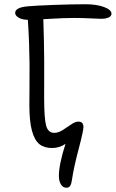

<svg xmlns="http://www.w3.org/2000/svg" viewBox="-20 -712 548 909"><path d="M294.9 176.8Q277.3 176.8 268.1 160.6Q258.8 144.5 258.8 121.1Q258.8 66.4 290 -30.8Q261.2 -11.2 226.1 -11.2Q189.5 -11.2 166.5 -29.5Q143.6 -47.9 131.3 -92.8Q119.1 -137.7 119.1 -212.9Q119.1 -233.9 119.6 -303Q120.1 -372.1 119.9 -408Q119.6 -443.8 117.7 -504.4Q115.7 -564.9 111.8 -618.2Q84.5 -618.7 68.1 -628.4Q51.8 -638.2 51.8 -650.9Q51.8 -676.8 111.8 -682.1Q147.9 -685.5 233.9 -688.7Q319.8 -691.9 383.8 -691.9Q437.5 -691.9 472.7 -678.7Q507.8 -665.5 507.8 -647Q507.8 -635.7 494.6 -629.4Q481.4 -623 458 -623Q446.3 -623 407.5 -625Q368.7 -627 330.1 -627Q303.7 -627 279.1 -626Q254.4 -625 224.9 -623.3Q195.3 -621.6 185.1 -621.1Q187 -574.2 188 -517.1Q189 -460 189.2 -425.8Q189.5 -391.6 189.2 -328.4Q189 -265.1 189 -252.9Q189 -152.8 198.2 -117.9Q207.5 -83 236.8 -83Q255.9 -83 276.9 -96.2Q297.9 -109.4 316.9 -122.8Q335.9 -136.2 350.1 -136.2Q363.3 -136.2 369.1 -129.9Q375 -123.5 375 -109.9Q375 -92.3 352.1 -5.4Q329.1 81.5 320.8 138.2Q318.4 157.2 312.7 167Q307.1 176.8 294.9 176.8Z"/></svg>

Font: Shantell Sans Irregular
Style: Regular
Weight: 300
Designer: Stephen Nixon, Anya Danilova, Shantell Martin
Foundry: Arrow Type
Version: Version 1.006;[9816181b4]